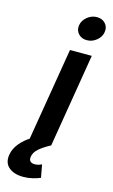

<svg xmlns="http://www.w3.org/2000/svg" viewBox="-211 -809 628 1071"><g transform="rotate(15 103.0 -273.5)"><path d="M20.5 0 110.4 -541H236.3L147 0ZM41.5 210Q-12.7 210 -43 184.1Q-73.2 158.2 -65.4 110.4Q-59.6 75.2 -34.4 44.2Q-9.3 13.2 31.2 -11.7L147 0Q105.5 22 81.5 43Q57.6 64 53.2 89.4Q50.3 106.9 58.3 116.2Q66.4 125.5 85 125.5Q95.7 125.5 106.2 122.6Q116.7 119.6 125 115.2L138.7 189.5Q120.6 197.3 95 203.6Q69.3 210 41.5 210ZM186 -618.2Q155.3 -618.2 137.2 -638.4Q119.1 -658.7 123.5 -687.5Q128.4 -716.8 153.6 -737.1Q178.7 -757.3 209 -757.3Q239.7 -757.3 258.1 -737.1Q276.4 -716.8 271.5 -687.5Q267.1 -658.7 241.9 -638.4Q216.8 -618.2 186 -618.2Z"/></g></svg>

Font: Inter 17pt SemiBold
Style: Italic
Weight: 600
Italic angle: -9.3988°
Version: Version 4.001;git-66647c0bb